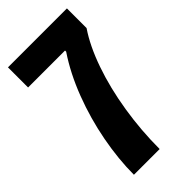

<svg xmlns="http://www.w3.org/2000/svg" viewBox="-211 -714 768 768"><g transform="rotate(-45 173.0 -330.0)"><path d="M214 -539.8V-546.2H5V-660H338.5V-548.8Q297.8 -489.2 267 -400.9Q236.2 -312.7 219.6 -208.8Q203 -105 203 0H57.5Q57.5 -87 75.8 -184.2Q94 -281.3 129.5 -374.2Q165 -467 214 -539.8Z"/></g></svg>

Font: Bricolage Grotesque 96pt Condensed ExBd
Style: Regular
Weight: 800
Width: 3
Designer: Mathieu Triay
Foundry: Atelier Triay
Version: Version 1.001;Glyphs 3.2 (3207)